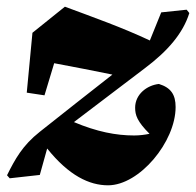

<svg xmlns="http://www.w3.org/2000/svg" viewBox="-20 -524 586 574"><path d="M60 -247 113 -239 142 -335C200 -324 258 -313 316 -301C243 -244 171 -187 99 -130C47 -89 25 -48 1 0L9 9L99 -1L121 -80C186 1 247 30 303 30C397 30 505 -100 505 -204C505 -241 491 -262 455 -273C419 -269 384 -242 384 -202C384 -180 390 -161 427 -124C413 -121 397 -119 381 -119C327 -119 270 -130 201 -159L413 -320C481 -371 527 -424 546 -485L538 -495L462 -487L428 -403C345 -442 260 -472 174 -504L77 -426Z"/></svg>

Font: Source Serif Pro Black
Style: Italic
Weight: 900
Italic angle: -12°
Designer: Frank Grießhammer
Foundry: Adobe Systems Incorporated
Version: Version 3.001;hotconv 1.0.111;makeotfexe 2.5.65597